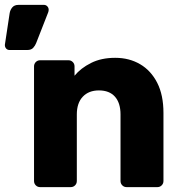

<svg xmlns="http://www.w3.org/2000/svg" viewBox="-81 -767 744 787"><path d="M-42 -562Q-50.6 -562 -56 -568.3Q-61.4 -574.6 -61 -583.6L-41.5 -712.5Q-39.5 -725.8 -30.9 -736.4Q-22.2 -747 -5.2 -747H99.1Q107.4 -747 112.9 -741.1Q118.5 -735.1 118.5 -727.2Q118.5 -721.4 116.4 -716.1L67 -589.9Q63 -579.9 55 -570.9Q47 -562 30.4 -562ZM83.6 0Q73 0 65.8 -7.2Q58.5 -14.5 58.5 -25.1V-494.9Q58.5 -505.5 65.8 -512.8Q73 -520 83.6 -520H199.4Q210 -520 217.2 -512.8Q224.5 -505.5 224.5 -494.9V-456.6Q250.2 -487.9 292.2 -508.9Q334.1 -530 391.2 -530Q448.6 -530 493.2 -503.9Q537.7 -477.9 563.4 -427.7Q589 -377.5 589 -304.1V-25.1Q589 -14.5 581.7 -7.2Q574.5 0 563.9 0H438.1Q427.5 0 420.3 -7.2Q413 -14.5 413 -25.1V-297.9Q413 -344.8 390.3 -370.6Q367.5 -396.4 324.4 -396.4Q282.7 -396.4 258.3 -370.6Q233.9 -344.8 233.9 -297.9V-25.1Q233.9 -14.5 226.6 -7.2Q219.4 0 208.7 0Z"/></svg>

Font: Rubik Light
Style: Regular
Weight: 300
Designer: Hubert and Fischer
Foundry: Hubert and Fischer
Version: Version 2.300;gftools[0.9.30]